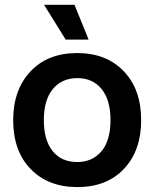

<svg xmlns="http://www.w3.org/2000/svg" viewBox="-20 -760 634 789"><path d="M297.9 8.8Q178.2 8.8 106.2 -65.2Q34.2 -139.2 34.2 -266.1Q34.2 -390.6 105 -466.3Q175.8 -542 297.9 -542Q416.5 -542 488.3 -467.5Q560.1 -393.1 560.1 -266.1Q560.1 -141.6 489.7 -66.4Q419.4 8.8 297.9 8.8ZM160.2 -266.1Q160.2 -183.6 196.5 -138.9Q232.9 -94.2 296.9 -94.2Q359.9 -94.2 397 -138.4Q434.1 -182.6 434.1 -266.1Q434.1 -349.1 397.7 -394Q361.3 -439 297.9 -439Q234.4 -439 197.3 -394.3Q160.2 -349.6 160.2 -266.1ZM161.1 -740.2H286.1L344.2 -597.2H250Z"/></svg>

Font: Lumene Sans
Style: Bold
Weight: 600
Designer: Deni Anggara
Version: Version 1.003;Glyphs 3.1.2 (3151)